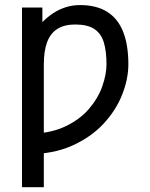

<svg xmlns="http://www.w3.org/2000/svg" viewBox="-20 -538 604 772"><path d="M408.2 -279.3Q408.2 -239.3 391.4 -191.2Q374.5 -143.1 337.2 -99.6Q299.8 -56.2 239 -28.1Q178.2 0 90.3 0V82Q192.9 82 269 48.1Q345.2 14.2 395.8 -40Q446.3 -94.2 471.2 -157.5Q496.1 -220.7 496.1 -279.3Q496.1 -357.4 475.1 -410.4Q454.1 -463.4 410.9 -490.5Q367.7 -517.6 301.8 -517.6Q271.5 -517.6 244.6 -509Q217.8 -500.5 194.6 -485.4Q171.4 -470.2 150.4 -449.2V-507.8H68.4V214.8H156.2V-279.3Q156.2 -333 169.4 -368.4Q182.6 -403.8 210.4 -421.6Q238.3 -439.5 282.2 -439.5Q331.5 -439.5 358.9 -421.6Q386.2 -403.8 397.2 -368.4Q408.2 -333 408.2 -279.3Z"/></svg>

Font: Giphurs SC
Style: Regular
Weight: 400
Version: Version 0.920